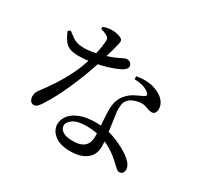

<svg xmlns="http://www.w3.org/2000/svg" viewBox="-171 -1015 1342 1284"><g transform="rotate(30 500.0 -373.0)"><path d="M509 48Q430 48 387.5 14Q345 -20 345 -67Q345 -106 370.5 -137Q396 -168 444.5 -186.5Q493 -205 561 -205Q646 -205 710 -180.5Q774 -156 816 -129Q855 -105 875.5 -81Q896 -57 896 -34Q896 -15 887 -5Q878 5 864 5Q853 5 844.5 -1.5Q836 -8 826 -18Q816 -28 803 -39Q771 -70 730 -96Q689 -122 637 -137.5Q585 -153 519 -153Q453 -153 419.5 -130Q386 -107 386 -81Q386 -55 411 -37.5Q436 -20 489 -20Q534 -20 559.5 -33Q585 -46 595.5 -69Q606 -92 606 -122Q606 -153 603.5 -187.5Q601 -222 598.5 -256.5Q596 -291 596 -321Q596 -365 607 -395.5Q618 -426 642 -451Q667 -478 699 -493Q731 -508 756 -520Q768 -527 766.5 -536Q765 -545 753 -553Q733 -569 704.5 -576.5Q676 -584 642 -585V-607Q681 -615 719 -613Q757 -611 786 -600Q833 -584 858 -555Q883 -526 883 -492Q883 -474 875 -462Q867 -450 850 -450Q836 -450 823.5 -455Q811 -460 795 -465Q779 -470 756 -469Q731 -466 707 -457Q683 -448 668 -431Q653 -415 649.5 -391Q646 -367 648 -339Q650 -321 654.5 -289.5Q659 -258 664.5 -221Q670 -184 674 -148Q678 -112 678 -84Q678 -21 633 13.5Q588 48 509 48ZM143 -98Q125 -98 116 -113Q107 -128 107 -145Q107 -160 111 -172Q115 -184 126 -198Q160 -242 196.5 -297.5Q233 -353 266.5 -420Q300 -487 321 -563Q328 -588 334.5 -615Q341 -642 344.5 -666Q348 -690 349 -708Q350 -724 345 -732Q340 -740 327 -747Q316 -753 303 -757.5Q290 -762 281 -764V-780Q294 -786 312 -790Q330 -794 347 -794Q369 -794 390.5 -789Q412 -784 425 -775Q433 -770 434.5 -761Q436 -752 432 -733Q428 -714 418.5 -681Q409 -648 393 -594Q385 -568 371.5 -527Q358 -486 339 -437Q320 -388 297.5 -336.5Q275 -285 249 -235Q223 -185 196 -143Q183 -123 171 -110.5Q159 -98 143 -98ZM237 -532Q198 -532 171.5 -542Q145 -552 127 -576Q109 -600 93 -641L110 -653Q132 -636 150 -623Q168 -610 190 -603Q212 -596 245 -596Q268 -596 292 -599.5Q316 -603 337 -608Q358 -613 371 -616Q429 -632 460 -646Q491 -660 506 -668Q521 -676 530 -676Q547 -676 559 -666.5Q571 -657 571 -641Q571 -627 559.5 -617Q548 -607 538 -601Q518 -590 483.5 -577.5Q449 -565 407 -554.5Q365 -544 321 -538Q277 -532 237 -532Z"/></g></svg>

Font: Noto Serif JP ExtraLight Medium
Style: Regular
Weight: 500
Version: Version 2.003-H1;hotconv 1.1.1;makeotfexe 2.6.0